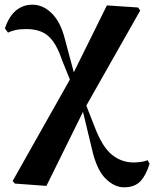

<svg xmlns="http://www.w3.org/2000/svg" viewBox="-20 -575 658 819"><path d="M43 208 34 197 289 -255 436 -552 569 -543 578 -530 340 -110 178 218ZM509 224Q468 224 430 186.5Q392 149 372 60L328 -123H317L341 -143L384 -33Q417 53 458 85.5Q499 118 549 118Q565 118 582.5 115.5Q600 113 609 108L618 123Q604 171 579.5 197.5Q555 224 509 224ZM287 -214 246 -315Q228 -369 206.5 -398.5Q185 -428 157 -439.5Q129 -451 92 -451Q63 -451 45 -446.5Q27 -442 14 -436L1 -454Q18 -505 48 -530Q78 -555 118 -555Q163 -555 200 -519Q237 -483 255 -415L303 -236H317Z"/></svg>

Font: Noto Serif TC ExtraBold
Style: Regular
Weight: 800
Designer: Ryoko NISHIZUKA 西塚涼子 (kana & ideographs); Frank Grießhammer (Latin, Greek & Cyrillic); Wenlong ZHANG 张文龙 (bopomofo); San
Foundry: Adobe
Version: Version 2.002-H1;hotconv 1.1.0;makeotfexe 2.6.0